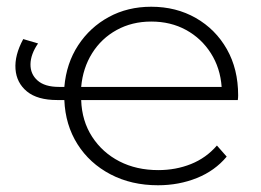

<svg xmlns="http://www.w3.org/2000/svg" viewBox="-20 -546 776 570"><path d="M449 4Q370 4 308 -28.5Q246 -61 210 -118Q174 -175 171 -249H150Q91 -249 60 -274.5Q29 -300 26 -341Q23 -382 49 -430L93 -417Q71 -385 70.5 -355.5Q70 -326 91.5 -307Q113 -288 155 -288H171Q177 -358 212 -411.5Q247 -465 303 -495.5Q359 -526 429 -526Q503 -526 561.5 -492.5Q620 -459 653.5 -400Q687 -341 687 -263Q687 -256 686 -249H221Q223 -187 253.5 -140Q284 -93 334.5 -67Q385 -41 450 -41Q502 -41 547 -59Q592 -77 624 -114L653 -81Q618 -39 564.5 -17.5Q511 4 449 4ZM221 -288H638Q634 -344 606 -388Q578 -432 532.5 -457Q487 -482 429 -482Q372 -482 326.5 -457Q281 -432 253.5 -388Q226 -344 221 -288Z"/></svg>

Font: Montserrat Light
Style: Regular
Weight: 300
Designer: Julieta Ulanovsky
Foundry: Julieta Ulanovsky
Version: Version 9.000; ttfautohint (v1.8.4.7-5d5b)